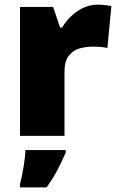

<svg xmlns="http://www.w3.org/2000/svg" viewBox="-20 -583 509 824"><path d="M399.9 -563Q415.5 -563 432.6 -560.8Q449.7 -558.6 458 -557.1L440.9 -377Q431.6 -379.4 417 -381.1Q402.3 -382.8 376 -382.8Q352.1 -382.8 324.2 -376Q296.4 -369.1 276.6 -345.7Q256.8 -322.3 256.8 -272V0H65.9V-553.2H208L237.8 -464.8H247.1Q269.5 -505.4 311 -534.2Q352.5 -563 399.9 -563ZM262.2 61V71.8Q244.6 112.3 226.6 146.5Q208.5 180.7 180.2 221.2H65.9V207Q74.2 175.3 81.3 132.3Q88.4 89.4 88.9 61Z"/></svg>

Font: Open Sans ExtraBold
Style: Regular
Weight: 800
Designer: Monotype Design Team
Foundry: Monotype Imaging Inc.
Version: Version 3.003; ttfautohint (v1.8.4)